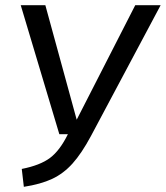

<svg xmlns="http://www.w3.org/2000/svg" viewBox="-20 -709 640 741"><path d="M331 -184Q295 -117 260 -78Q225 -39 181 -18.5Q137 2 72 12L64 -57Q135 -71 173 -99.5Q211 -128 242 -191H209L60 -689H155L276 -247L502 -689H600Z"/></svg>

Font: FiraGO
Style: Italic
Weight: 400
Italic angle: -8°
Designer: bBox Type GmbH
Foundry: bBox Type GmbH
Version: Version 1.001